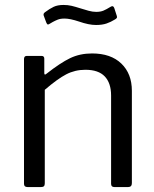

<svg xmlns="http://www.w3.org/2000/svg" viewBox="-20 -756 624 776"><path d="M77 -13V-517Q77 -530 88 -530H148Q159 -530 159 -519V-461Q159 -450 168 -458Q224 -502 263.5 -521Q303 -540 352 -540Q428 -540 470.5 -499Q513 -458 513 -389V-16Q513 0 498 0H442Q429 0 429 -13V-370Q429 -420 403.5 -447Q378 -474 325 -474Q283 -474 247.5 -455.5Q212 -437 161 -393V-15Q161 -7 157.5 -3.5Q154 0 146 0H91Q77 0 77 -13ZM368 -655Q339 -655 299 -669Q263 -681 241 -681Q224 -681 213 -676.5Q202 -672 193 -667Q184 -662 181 -660Q176 -657 174 -657Q170 -657 167 -665L157 -692Q156 -694 156 -698Q156 -702 161 -706Q181 -721 197 -728.5Q213 -736 237 -736Q254 -736 269 -732.5Q284 -729 306 -722Q322 -717 338 -712.5Q354 -708 369 -708Q386 -708 398 -713Q410 -718 426 -728Q431 -731 434 -731Q439 -731 442 -723L452 -692Q453 -690 453 -687Q453 -682 444 -677Q428 -667 410.5 -661Q393 -655 368 -655Z"/></svg>

Font: n
Style: Regular
Weight: 400
Designer: Pablo Impallari, Rodrigo Fuenzalida
Foundry: Impallari Type
Version: Version 1.002; ttfautohint (v1.5)